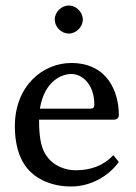

<svg xmlns="http://www.w3.org/2000/svg" viewBox="-20 -668 493 698"><path d="M392 -104C357 -66 310 -49 255 -49C221 -49 174 -62 146 -106C128 -134 122 -175 122 -233H394C405 -233 412 -239 412 -250C412 -334 371 -439 239 -439C136 -439 34 -356 34 -209C34 -152 46 -96 79 -56C113 -15 171 10 238 10C310 10 374 -27 412 -79ZM125 -273C142 -377 208 -399 239 -399C279 -399 323 -362 323 -287C323 -278 319 -273 309 -273ZM179 -597C179 -570 203 -546 230 -546C257 -546 281 -570 281 -597C281 -624 257 -648 230 -648C203 -648 179 -624 179 -597Z"/></svg>

Font: Libertinus Sans
Style: Regular
Weight: 400
Designer: Philipp H. Poll, Khaled Hosny
Foundry: Caleb Maclennan
Version: Version 7.050;RELEASE